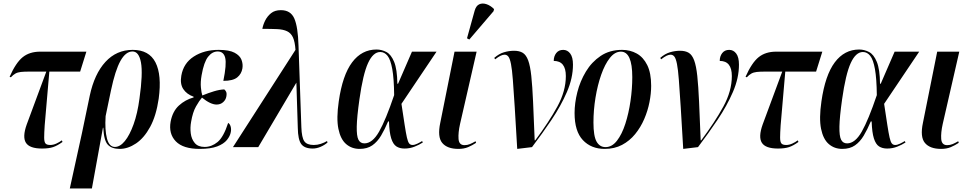

<svg xmlns="http://www.w3.org/2000/svg" viewBox="-20 -826 5450 1078"><path d="M216 8Q146 8 125.5 -24.5Q105 -57 130 -127L240 -424H145Q115 -424 97 -422Q79 -420 66.5 -413Q54 -406 41 -392L34 -395Q69 -474 107.5 -505Q146 -536 206 -536H465L430 -424H257L231 -123Q228 -78 228 -54Q228 -30 235 -21Q242 -12 262 -12Q279 -12 296.5 -20Q314 -28 327 -38L331 -29Q302 -8 278 0Q254 8 216 8Z M372 232 440 -78 484 -289Q510 -411 572 -478.5Q634 -546 725 -546Q817 -546 853 -475.5Q889 -405 871 -272Q857 -176 823 -113.5Q789 -51 743.5 -20.5Q698 10 652 10Q607 10 585 -14Q563 -38 560 -109H558L496 232ZM625 -1Q654 -1 681 -34Q708 -67 730 -128Q752 -189 763 -272Q783 -413 771.5 -475Q760 -537 724 -537Q686 -537 656.5 -484.5Q627 -432 603 -318L573 -174Q568 -96 580.5 -48.5Q593 -1 625 -1Z M1101 10Q1008 10 967 -32.5Q926 -75 938 -143Q949 -201 984.5 -233.5Q1020 -266 1067 -279V-283Q1028 -297 1009 -326Q990 -355 998 -401Q1010 -471 1068 -508.5Q1126 -546 1208 -546Q1267 -546 1297 -530Q1327 -514 1336 -490Q1345 -466 1341 -442Q1336 -411 1312 -391.5Q1288 -372 1234 -372Q1253 -465 1244.5 -501Q1236 -537 1202 -537Q1172 -537 1148.5 -507.5Q1125 -478 1112 -404Q1105 -365 1108 -334.5Q1111 -304 1116 -290Q1150 -304 1181.5 -313.5Q1213 -323 1239 -324Q1245 -320 1249.5 -311Q1254 -302 1251 -285Q1248 -266 1233 -252.5Q1218 -239 1196 -239Q1162 -239 1114 -278Q1099 -261 1080.5 -228.5Q1062 -196 1053 -142Q1047 -110 1051 -77.5Q1055 -45 1073.5 -23Q1092 -1 1129 -1Q1168 -1 1201.5 -28.5Q1235 -56 1261 -136Q1271 -130 1275 -115.5Q1279 -101 1276 -85Q1272 -62 1254 -40Q1236 -18 1199.5 -4Q1163 10 1101 10Z M1288 0 1639 -546Q1636 -591 1625 -615.5Q1614 -640 1592 -650.5Q1570 -661 1536 -662.5Q1502 -664 1453 -664Q1457 -687 1469 -711Q1481 -735 1502 -752Q1523 -769 1557 -769Q1612 -769 1632.5 -722Q1653 -675 1656 -570L1672 -112Q1674 -54 1688.5 -33Q1703 -12 1742 -12Q1762 -12 1781.5 -18.5Q1801 -25 1816 -34L1819 -26Q1802 -11 1779.5 -1.5Q1757 8 1736 8Q1690 8 1671.5 -17Q1653 -42 1652 -108L1644 -362L1430 0Z M1999 10Q1955 10 1923.5 -17Q1892 -44 1880 -102.5Q1868 -161 1882 -257Q1903 -404 1957 -476Q2011 -548 2094 -548Q2123 -548 2149.5 -534Q2176 -520 2193 -478.5Q2210 -437 2211 -356H2215L2293 -536H2431L2234 -243Q2245 -170 2252 -124.5Q2259 -79 2264.5 -54.5Q2270 -30 2277 -21Q2284 -12 2296 -12Q2308 -12 2323.5 -19.5Q2339 -27 2350 -34L2354 -26Q2334 -13 2307.5 -2.5Q2281 8 2251 8Q2224 8 2205.5 -4Q2187 -16 2176.5 -49Q2166 -82 2164 -144H2159Q2140 -99 2119.5 -64.5Q2099 -30 2070.5 -10Q2042 10 1999 10ZM2026 -21Q2071 -21 2108.5 -87Q2146 -153 2193 -292Q2192 -385 2182.5 -438Q2173 -491 2156 -512.5Q2139 -534 2115 -534Q2075 -534 2046.5 -472Q2018 -410 1998 -268Q1984 -169 1983 -115.5Q1982 -62 1992.5 -41.5Q2003 -21 2026 -21Z M2554 10Q2491 10 2463 -23.5Q2435 -57 2452 -137L2532 -536H2656L2563 -130Q2552 -81 2554.5 -46Q2557 -11 2588 -11Q2604 -11 2618.5 -17Q2633 -23 2650 -33L2653 -24Q2632 -10 2608.5 0Q2585 10 2554 10ZM2615 -604 2602 -611 2645 -766Q2653 -794 2671 -802Q2689 -810 2711.5 -802.5Q2734 -795 2754 -775L2751 -763Z M2884 10Q2876 -130 2870 -224.5Q2864 -319 2859.5 -377.5Q2855 -436 2849 -466.5Q2843 -497 2834.5 -508Q2826 -519 2813 -519Q2803 -519 2790.5 -513Q2778 -507 2760 -493L2755 -501Q2781 -524 2809.5 -532.5Q2838 -541 2866 -541Q2896 -541 2915 -529.5Q2934 -518 2945.5 -487Q2957 -456 2963 -399.5Q2969 -343 2973 -254.5Q2977 -166 2982 -38H2985Q3062 -141 3109.5 -228Q3157 -315 3157 -399Q3157 -484 3089 -484Q3089 -510 3103 -528Q3117 -546 3142 -546Q3166 -546 3181.5 -525.5Q3197 -505 3197 -463Q3197 -388 3163 -309.5Q3129 -231 3076.5 -153Q3024 -75 2967 0Z M3375 10Q3299 10 3252.5 -39.5Q3206 -89 3206 -191Q3206 -247 3221.5 -308.5Q3237 -370 3269.5 -424Q3302 -478 3352.5 -512Q3403 -546 3473 -546Q3518 -546 3555 -525.5Q3592 -505 3614 -460.5Q3636 -416 3636 -344Q3636 -301 3626.5 -252.5Q3617 -204 3597 -157.5Q3577 -111 3546 -73Q3515 -35 3472.5 -12.5Q3430 10 3375 10ZM3380 0Q3416 0 3444 -36Q3472 -72 3491 -131Q3510 -190 3520 -259Q3530 -328 3530 -393Q3530 -536 3466 -536Q3432 -536 3404 -500.5Q3376 -465 3355.5 -406.5Q3335 -348 3323.5 -278Q3312 -208 3312 -138Q3312 -62 3329.5 -31Q3347 0 3380 0Z M3816 10Q3808 -130 3802 -224.5Q3796 -319 3791.5 -377.5Q3787 -436 3781 -466.5Q3775 -497 3766.5 -508Q3758 -519 3745 -519Q3735 -519 3722.5 -513Q3710 -507 3692 -493L3687 -501Q3713 -524 3741.5 -532.5Q3770 -541 3798 -541Q3828 -541 3847 -529.5Q3866 -518 3877.5 -487Q3889 -456 3895 -399.5Q3901 -343 3905 -254.5Q3909 -166 3914 -38H3917Q3994 -141 4041.5 -228Q4089 -315 4089 -399Q4089 -484 4021 -484Q4021 -510 4035 -528Q4049 -546 4074 -546Q4098 -546 4113.5 -525.5Q4129 -505 4129 -463Q4129 -388 4095 -309.5Q4061 -231 4008.5 -153Q3956 -75 3899 0Z M4348 8Q4278 8 4257.5 -24.5Q4237 -57 4262 -127L4372 -424H4277Q4247 -424 4229 -422Q4211 -420 4198.5 -413Q4186 -406 4173 -392L4166 -395Q4201 -474 4239.5 -505Q4278 -536 4338 -536H4597L4562 -424H4389L4363 -123Q4360 -78 4360 -54Q4360 -30 4367 -21Q4374 -12 4394 -12Q4411 -12 4428.5 -20Q4446 -28 4459 -38L4463 -29Q4434 -8 4410 0Q4386 8 4348 8Z M4709 10Q4665 10 4633.5 -17Q4602 -44 4590 -102.5Q4578 -161 4592 -257Q4613 -404 4667 -476Q4721 -548 4804 -548Q4833 -548 4859.5 -534Q4886 -520 4903 -478.5Q4920 -437 4921 -356H4925L5003 -536H5141L4944 -243Q4955 -170 4962 -124.5Q4969 -79 4974.5 -54.5Q4980 -30 4987 -21Q4994 -12 5006 -12Q5018 -12 5033.5 -19.5Q5049 -27 5060 -34L5064 -26Q5044 -13 5017.5 -2.5Q4991 8 4961 8Q4934 8 4915.5 -4Q4897 -16 4886.5 -49Q4876 -82 4874 -144H4869Q4850 -99 4829.5 -64.5Q4809 -30 4780.5 -10Q4752 10 4709 10ZM4736 -21Q4781 -21 4818.5 -87Q4856 -153 4903 -292Q4902 -385 4892.5 -438Q4883 -491 4866 -512.5Q4849 -534 4825 -534Q4785 -534 4756.5 -472Q4728 -410 4708 -268Q4694 -169 4693 -115.5Q4692 -62 4702.5 -41.5Q4713 -21 4736 -21Z M5264 10Q5201 10 5173 -23.5Q5145 -57 5162 -137L5242 -536H5366L5273 -130Q5262 -81 5264.5 -46Q5267 -11 5298 -11Q5314 -11 5328.5 -17Q5343 -23 5360 -33L5363 -24Q5342 -10 5318.5 0Q5295 10 5264 10Z"/></svg>

Font: Noto Serif Display ExtraCondensed SemiBold
Style: Italic
Weight: 600
Width: 2
Italic angle: -12°
Designer: Monotype Design Team
Foundry: Monotype Imaging Inc.
Version: Version 2.009